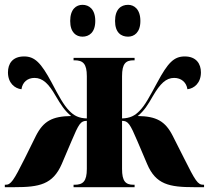

<svg xmlns="http://www.w3.org/2000/svg" viewBox="-24 -776 866 796"><path d="M507 -624C532 -624 558 -641 558 -689C558 -738 532 -756 507 -756C478 -756 453 -738 453 -689C453 -641 478 -624 507 -624ZM318 -624C345 -624 371 -641 371 -689C371 -738 345 -756 318 -756C292 -756 267 -738 267 -689C267 -641 292 -624 318 -624ZM-4 0H36C139 0 195 -11 232 -96L272 -190C303 -263 310 -275 336 -275V-76C336 -24 320 -10 285 -10H281V0H534V-10H530C496 -10 482 -25 482 -76V-275C507 -275 515 -263 546 -190L586 -96C622 -11 678 0 781 0H822V-10H819C796 -10 786 -26 739 -120L692 -213C661 -274 624 -294 547 -295C574 -317 589 -341 610 -378C640 -429 664 -453 698 -453C727 -453 749 -435 753 -406C781 -409 809 -432 809 -476C809 -511 790 -542 742 -542C697 -542 672 -516 628 -434C598 -379 578 -340 555 -317C535 -296 515 -286 482 -285V-460C482 -512 497 -526 530 -526H534V-536H281V-526H285C320 -526 336 -512 336 -460V-285C303 -286 283 -296 263 -317C240 -340 219 -379 190 -434C146 -516 120 -542 76 -542C27 -542 9 -511 9 -476C9 -432 37 -409 65 -406C69 -435 90 -453 119 -453C153 -453 178 -429 207 -378C229 -341 244 -317 271 -295C193 -294 156 -274 125 -213L79 -120C32 -26 21 -10 -1 -10H-4Z"/></svg>

Font: Noto Serif Display Condensed ExtraBold
Style: Regular
Weight: 800
Width: 3
Designer: Monotype Design Team
Foundry: Monotype Imaging Inc.
Version: Version 2.009